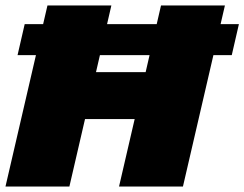

<svg xmlns="http://www.w3.org/2000/svg" viewBox="-28 -680 891 700"><path d="M378 -660 322 -417H503L559 -660H792L639 0H406L463 -246H282L225 0H-8L145 -660ZM843 -592 817 -479H36L62 -592Z"/></svg>

Font: Work Sans Black
Style: Italic
Weight: 900
Italic angle: -13°
Designer: Wei Huang
Foundry: Wei Huang
Version: Version 2.009; ttfautohint (v1.8.3)